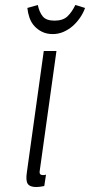

<svg xmlns="http://www.w3.org/2000/svg" viewBox="-20 -742 362 772"><path d="M156 -537 88 -49Q83 -16 91.5 -3Q100 10 126 10Q133 10 140.5 9Q148 8 158 6L165 -40Q160 -38 157.5 -38Q155 -38 152 -38Q145 -38 141.5 -42Q138 -46 140 -57L207 -537ZM192 -605Q215 -605 235.5 -614Q256 -623 272.5 -637.5Q289 -652 302 -671Q315 -690 322 -710L283 -722Q269 -693 251 -676Q233 -659 199 -659Q166 -659 152 -676Q138 -693 132 -722L90 -710Q92 -690 98.5 -671Q105 -652 118 -637.5Q131 -623 149.5 -614Q168 -605 192 -605Z"/></svg>

Font: Secuela ExtLt
Style: Italic
Weight: 200
Italic angle: -8°
Designer: Fernando Haro
Foundry: deFharo
Version: Version 1.704